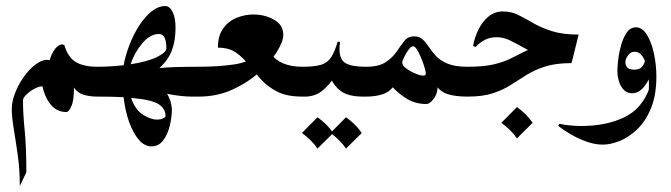

<svg xmlns="http://www.w3.org/2000/svg" viewBox="-20 -324 2251 644"><path d="M46.4 299.8Q46.4 245.1 39.6 196.5Q32.7 147.9 26.1 108.2Q19.5 68.4 19.5 41Q19.5 14.2 32.7 -17.3Q45.9 -48.8 66.9 -75.7Q87.9 -102.5 111.6 -115.7Q135.3 -128.9 156.2 -119.1L145 -107.9Q146 -129.9 158.9 -151.6Q171.9 -173.3 188.5 -175.3L195.8 -172.9Q208 -131.3 234.6 -115.7Q261.2 -100.1 306.6 -100.1Q319.8 -100.1 327.9 -83.7Q335.9 -67.4 335.9 -50.3Q335.9 -32.2 327.9 -16.1Q319.8 0 306.6 0Q281.2 0 260 -6.3Q238.8 -12.7 223.6 -36.1L228 -40Q229 9.3 220.2 30.5Q211.4 51.8 202.6 51.8Q169.4 51.8 148.2 24.4Q127 -2.9 120.1 -46.9L134.8 -31.2Q122.6 -38.1 104 -30.3Q85.4 -22.5 71.3 -9.5Q57.1 3.4 57.1 12.2Q57.1 56.6 62.7 112.3Q68.4 168 68.4 253.9Z M647.5 -100.1Q663.1 -100.1 670.7 -83.5Q678.2 -66.9 678.2 -49.8Q678.2 -32.2 670.7 -16.1Q663.1 0 647.5 0H619.6Q608.4 0 586.7 -2.2Q564.9 -4.4 540.5 -9.3Q550.8 8.3 553.7 22.7Q556.6 37.1 556.6 40Q556.6 69.3 549.3 98.6Q542 127.9 526.9 147.5Q511.7 167 487.8 167Q464.8 167 445.8 145Q426.8 123 413.3 85.7Q399.9 48.3 394.5 2Q358.9 0 306.6 0Q295.4 0 290.5 -16.1Q285.6 -32.2 285.6 -49.8Q285.6 -66.9 290.5 -83.5Q295.4 -100.1 306.6 -100.1Q331.1 -100.1 353 -101.6Q375 -103 394.5 -105Q400.9 -138.7 414.3 -173.6Q427.7 -208.5 446.8 -238Q465.8 -267.6 488.3 -285.6Q510.7 -303.7 534.7 -303.7Q548.8 -303.7 558.8 -284.2Q568.8 -264.6 568.8 -231Q568.8 -188 556.6 -155.3Q544.4 -122.6 514.6 -95.7Q554.7 -100.1 647.5 -100.1ZM513.2 -210Q483.4 -210 457 -178.5Q430.7 -147 418 -108.4Q477.1 -117.7 507.6 -133.3Q538.1 -148.9 538.1 -161.6Q538.1 -210 513.2 -210ZM505.9 77.1Q518.6 77.1 526.9 73.2Q535.2 69.3 535.2 64.5Q535.2 40.5 512 25.4Q488.8 10.3 419.9 4.4Q433.1 43.9 459.2 60.5Q485.4 77.1 505.9 77.1Z M710.9 -164.1Q710.9 -204.6 728.8 -229Q746.6 -253.4 773.9 -264.4Q801.3 -275.4 830.1 -275.4Q868.7 -275.4 899.4 -257.8Q930.2 -240.2 930.2 -206.5Q930.2 -185.1 908.9 -150.6Q887.7 -116.2 849.4 -81.5Q811 -46.9 759.5 -23.4Q708 0 647.5 0Q634.3 0 627.9 -16.4Q621.6 -32.7 621.6 -50.3Q621.6 -67.4 627.9 -83.7Q634.3 -100.1 647.5 -100.1Q711.9 -100.1 765.6 -107.9Q819.3 -115.7 845.7 -146H886.2Q919.4 -100.1 993.7 -100.1Q1008.3 -100.1 1015.6 -83.7Q1022.9 -67.4 1022.9 -50.3Q1022.9 -32.7 1015.6 -16.4Q1008.3 0 993.7 0Q942.4 0 909.9 -16.6Q877.4 -33.2 855.5 -57.6Q833.5 -82 814.5 -106.4Q795.4 -130.9 771.7 -147.5Q748 -164.1 710.9 -164.1Z M993.7 0Q982.9 0 976.3 -14.9Q969.7 -29.8 969.7 -50.3Q969.7 -70.3 976.3 -85.2Q982.9 -100.1 993.7 -100.1H996.1Q1035.6 -100.1 1057.4 -106.9Q1079.1 -113.8 1090.8 -132.1Q1102.5 -150.4 1112.8 -184.6L1120.6 -183.1Q1118.7 -170.4 1118.7 -159.2Q1118.7 -123 1140.1 -111.6Q1161.6 -100.1 1205.6 -100.1H1208Q1219.7 -100.1 1227.1 -85.2Q1234.4 -70.3 1234.4 -50.3Q1234.4 -29.8 1227.3 -14.9Q1220.2 0 1208 0H1198.2Q1148.4 0 1123.5 -18.3Q1098.6 -36.6 1084.5 -71.8L1102.5 -67.9Q1085.4 -39.1 1060.8 -19.5Q1036.1 0 1003.4 0ZM1044.9 69.3Q1077.1 91.8 1097.7 122.1L1044.9 174.3Q1034.7 159.2 1021.5 146.2Q1008.3 133.3 992.7 122.1ZM1140.6 69.3Q1172.9 91.8 1193.4 122.1L1140.6 174.3Q1130.4 159.2 1117.2 146.2Q1104 133.3 1088.4 122.1Z M1368.7 -202.1Q1386.7 -202.1 1397.7 -191.9Q1408.7 -181.6 1418.5 -166.5Q1428.2 -151.4 1442.6 -136Q1457 -120.6 1481.7 -110.4Q1506.3 -100.1 1547.4 -100.1Q1562 -100.1 1569.3 -83.7Q1576.7 -67.4 1576.7 -50.3Q1576.7 -32.7 1569.3 -16.4Q1562 0 1547.4 0Q1506.3 0 1481 -8.5Q1455.6 -17.1 1442.9 -38.1H1448.2Q1448.2 -10.3 1434.8 7.3Q1421.4 24.9 1410.2 24.9Q1371.1 24.9 1340.8 4.9Q1310.5 -15.1 1292.5 -36.6L1302.7 -39.1Q1289.6 -17.1 1265.1 -8.5Q1240.7 0 1208.5 0Q1195.3 0 1189.5 -16.6Q1183.6 -33.2 1183.6 -50.3Q1183.6 -67.9 1189.5 -84Q1195.3 -100.1 1208.5 -100.1Q1250.5 -100.1 1273.7 -115.5Q1296.9 -130.9 1310.5 -151.1Q1324.2 -171.4 1336.4 -186.8Q1348.6 -202.1 1368.7 -202.1ZM1329.1 -114.3Q1329.1 -104.5 1343 -94.2Q1356.9 -84 1373.8 -77.1Q1390.6 -70.3 1400.4 -70.3Q1408.2 -70.3 1408.2 -78.6Q1408.2 -84 1403.8 -98.4Q1399.4 -112.8 1392.8 -129.2Q1386.2 -145.5 1378.9 -157.2Q1371.6 -168.9 1365.7 -168.9Q1358.9 -168.9 1350.3 -157.2Q1341.8 -145.5 1335.4 -132.1Q1329.1 -118.7 1329.1 -114.3Z M1548.8 0Q1535.6 0 1531.5 -14.9Q1527.3 -29.8 1527.3 -50.3Q1527.3 -70.3 1532.7 -85.2Q1538.1 -100.1 1547.4 -100.1Q1603 -100.1 1636.7 -108.2Q1670.4 -116.2 1694.1 -128.4Q1717.8 -140.6 1742.4 -152.6Q1767.1 -164.6 1803.7 -172.9Q1840.3 -181.2 1901.4 -181.2L1885.7 -119.6Q1842.3 -119.6 1807.9 -131.6Q1773.4 -143.6 1745.6 -159.2Q1717.8 -174.8 1693.6 -187Q1669.4 -199.2 1646.5 -199.2Q1623 -199.2 1606 -190.2Q1588.9 -181.2 1575.2 -166.5L1566.9 -169.9Q1571.8 -199.2 1585.2 -225.8Q1598.6 -252.4 1619.1 -269Q1639.6 -285.6 1666.5 -285.6Q1694.8 -285.6 1718.3 -273.9Q1741.7 -262.2 1768.1 -246.8Q1794.4 -231.4 1830.8 -219.7Q1867.2 -208 1920.9 -208L1897 -112.3Q1843.8 -112.3 1808.3 -100.8Q1772.9 -89.4 1746.3 -72.8Q1719.7 -56.2 1693.6 -39.3Q1667.5 -22.5 1633.5 -11.2Q1599.6 0 1548.8 0ZM1713.9 35.2Q1746.1 57.6 1766.6 87.9L1713.9 140.1Q1703.6 125 1690.4 112.1Q1677.2 99.1 1661.6 87.9Z M2181.6 -67.4Q2181.6 -5.4 2163.8 38.3Q2146 82 2117.9 109.1Q2089.8 136.2 2058.8 148.7Q2027.8 161.1 2002 161.1Q1975.6 161.1 1947.5 151.1Q1919.4 141.1 1894.3 126.5Q1869.1 111.8 1852.5 98.1L1856 91.3Q1892.6 98.6 1930.2 98.6Q2012.7 98.6 2073.5 69.6Q2134.3 40.5 2159.2 -30.3ZM2151.9 5.9Q2156.7 -13.2 2156.7 -40.5Q2156.7 -65.4 2151.9 -90.8Q2147 -116.2 2136.2 -133.3Q2125.5 -150.4 2107.9 -150.4Q2095.2 -150.4 2086.4 -138.4Q2077.6 -126.5 2077.6 -113.8Q2077.6 -105 2084.2 -97.7Q2090.8 -90.3 2107.4 -90.3Q2125.5 -90.3 2133.8 -100.3Q2142.1 -110.4 2144.5 -125L2162.6 -76.2Q2158.2 -55.7 2140.6 -33.4Q2123 -11.2 2100.1 -11.2Q2077.6 -11.2 2064.2 -33.2Q2050.8 -55.2 2050.8 -86.9Q2050.8 -99.6 2053.5 -123.5Q2056.2 -147.5 2063.2 -172.4Q2070.3 -197.3 2082.3 -214.8Q2094.2 -232.4 2112.8 -232.4Q2134.3 -232.4 2149.7 -207.8Q2165 -183.1 2173.3 -145Q2181.6 -106.9 2181.6 -67.4Q2177.7 -43 2169.9 -25.1Q2162.1 -7.3 2151.9 5.9Z"/></svg>

Font: Lateef Medium
Style: Regular
Weight: 500
Designer: SIL International
Foundry: SIL International
Version: Version 4.200